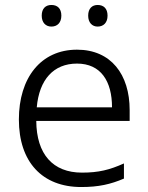

<svg xmlns="http://www.w3.org/2000/svg" viewBox="-20 -743 596 773"><path d="M148 -680C148 -652 164 -636 187 -636C211 -636 227 -652 227 -680C227 -709 211 -723 187 -723C164 -723 148 -709 148 -680ZM335 -680C335 -652 351 -636 373 -636C397 -636 413 -652 413 -680C413 -709 397 -723 373 -723C351 -723 335 -709 335 -680ZM290 -543C144 -543 56 -429 56 -262C56 -91 150 10 307 10C377 10 425 -1 479 -24V-85C421 -59 377 -48 310 -48C193 -48 127 -122 126 -256H502V-300C502 -443 427 -543 290 -543ZM290 -487C386 -487 431 -416 431 -311H128C138 -423 196 -487 290 -487Z"/></svg>

Font: Noto Sans Thaana Light
Style: Regular
Weight: 300
Designer: David Williams
Foundry: Google Inc.
Version: Version 3.001